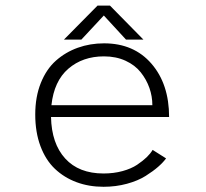

<svg xmlns="http://www.w3.org/2000/svg" viewBox="-20 -670 750 700"><path d="M503 -525.5H439.5L358.5 -613.5L276.5 -525.5H213L335.5 -649.5H381ZM585.5 -92.5Q574.5 -77.5 556.5 -61.8Q538.5 -46 510.8 -28.5Q483 -11 442.8 0Q402.5 11 357.5 11Q304 11 259 -5.8Q214 -22.5 180.2 -54.5Q146.5 -86.5 127.5 -137.2Q108.5 -188 108.5 -252.5Q108.5 -317 128.8 -367.5Q149 -418 184 -449Q219 -480 263.8 -496Q308.5 -512 359.5 -512Q468 -512 532.2 -437.8Q596.5 -363.5 596.5 -243.5H166Q168 -146.5 217.8 -92Q267.5 -37.5 357.5 -37.5Q394.5 -37.5 426.5 -46.2Q458.5 -55 479.8 -69.2Q501 -83.5 514.8 -96.8Q528.5 -110 536.5 -123.5ZM359 -464.5Q281.5 -464.5 229.2 -419.5Q177 -374.5 167.5 -286.5H535.5Q535.5 -318.5 524.8 -349.2Q514 -380 493.2 -406.2Q472.5 -432.5 437.8 -448.5Q403 -464.5 359 -464.5Z"/></svg>

Font: League Mono UltraLight
Style: Regular
Weight: 200
Width: 6
Designer: Tyler Finck
Foundry: The League of Moveable Type / Tyler Finck
Version: Version 2.210